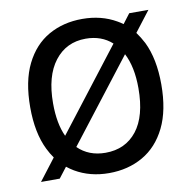

<svg xmlns="http://www.w3.org/2000/svg" viewBox="-77 -738 825 828"><g transform="rotate(-10 336.0 -324.5)"><path d="M555.5 -561.5Q572 -539 586 -512Q623 -436.5 623 -324.5Q623 -211 586 -136Q549 -61 484 -23.8Q419 13.5 335.5 13.5Q252.5 13.5 187.5 -24.5Q171.5 -34 156.5 -46L121 0H39L111.5 -94.5Q97.5 -114 86 -137.5Q49 -212.5 49 -324.5Q49 -438.5 86 -513.2Q123 -588 187.8 -624.8Q252.5 -661.5 335.5 -661.5Q419 -661.5 484 -624Q496.5 -617 508 -608.5L540 -650.5H624ZM176 -178 450.5 -533.5Q404.5 -575 335.5 -575Q250.5 -575 199.8 -509.5Q149 -444 149 -324.5Q149 -235.5 176 -178ZM491.5 -479.5 215 -122Q262.5 -75.5 335.5 -75.5Q422.5 -75.5 472.8 -139.2Q523 -203 523 -325.5Q523 -419 491.5 -479.5Z"/></g></svg>

Font: Betinya Sans Medium
Style: Regular
Weight: 500
Designer: Jonathan Pinhorn
Version: Version 2.001;December 9, 2019;FontCreator 12.0.0.2547 64-bi